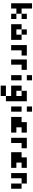

<svg xmlns="http://www.w3.org/2000/svg" viewBox="2362 -3028 978 5743"><g transform="rotate(90 2851.5 -156.0)"><path d="M390.6 -312.5V-468.8H546.9V-312.5H390.6V-156.2H546.9V0H390.6V-156.2H234.4V0H78.1V-625H234.4V-312.5Z M1015.6 -312.5H859.4V-156.2H1015.6ZM1171.9 0H703.1V-312.5H859.4V-468.8H1015.6V-312.5H1171.9Z M1640.6 -468.8V-312.5H1484.4V0H1328.1V-468.8Z M2070.3 -468.8V-312.5H1914.1V0H1757.8V-468.8Z M2382.8 -625V-468.8H2226.6V-625ZM2382.8 -312.5V0H2226.6V-312.5Z M2851.6 -156.2V-312.5H2695.3V-156.2ZM3007.8 -468.8V156.2H2851.6V312.5H2539.1V156.2H2851.6V0H2539.1V-312.5H2695.3V-468.8Z M3320.3 -625V-468.8H3164.1V-625ZM3320.3 -312.5V0H3164.1V-312.5Z M3945.3 -468.8V-312.5H3789.1V-156.2H3945.3V0H3476.6V-312.5H3632.8V-468.8Z M4414.1 -468.8V-312.5H4257.8V0H4101.6V-468.8Z M5000 -468.8V-312.5H4843.8V-156.2H5000V0H4531.2V-312.5H4687.5V-468.8Z M5156.2 0V-468.8H5468.8V-312.5H5625V0H5468.8V-312.5H5312.5V0Z"/></g></svg>

Font: Sorena-Fanum Normal
Style: Regular
Weight: 400
Designer: Mohammad Darvishi
Version: Version 1.000;March 20, 2024;FontCreator 15.0.0.2958 64-bit